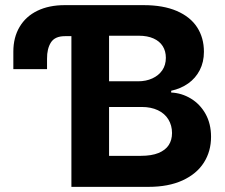

<svg xmlns="http://www.w3.org/2000/svg" viewBox="-20 -727 874 747"><path d="M163 -498.6V-458H31.9V-526.3Q31.9 -581.3 56.2 -622.3Q80.4 -663.3 125.6 -685.2Q170.7 -707 231.8 -707H334.1V-586.3H232.7Q193.5 -586.3 178 -561.7Q162.6 -537 163 -498.6ZM257.8 -707H539Q615.2 -707 667.9 -684.3Q720.6 -661.5 747 -620.7Q773.4 -579.9 773.4 -525.6Q773.4 -485.4 757.1 -454Q740.9 -422.6 712.3 -402.4Q683.6 -382.1 646 -373.9V-367Q686.8 -365.1 722.5 -343.6Q758.2 -322.1 779.7 -283.9Q801.1 -245.6 801.1 -194.7Q801.1 -138.3 773.2 -94.4Q745.3 -50.5 690.4 -25.2Q635.5 0 557.8 0H257.8ZM649.3 -209.5Q649.3 -239 635.1 -262.3Q620.9 -285.6 594.2 -298.2Q567.5 -310.8 531.8 -310.8H404.3V-120.7H528Q569.6 -120.7 596.6 -131.7Q623.6 -142.8 636.4 -162.5Q649.3 -182.2 649.3 -209.5ZM625.3 -502Q625.3 -528.1 613.1 -547.5Q600.8 -566.9 577.2 -577.4Q553.5 -588 520.2 -588H404.3V-410.7H517.3Q548.2 -410.7 572.8 -422Q597.4 -433.3 611.4 -453.7Q625.3 -474.1 625.3 -502Z"/></svg>

Font: Pretendard GOV Variable
Style: Regular
Weight: 400
Designer: Base glyphs from Inter by Rasmus Andersson; Hangul glyphs from Noto Sans CJK(Source Han Sans) by Jang Soo-young and Kang
Foundry: Kil Hyung-jin
Version: Version 1.307;Glyphs 3.2 (3192)